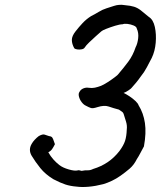

<svg xmlns="http://www.w3.org/2000/svg" viewBox="-20 -737 656 783"><path d="M292 24Q267 22 247 15.5Q227 9 198 -6Q165 -26 144.5 -51.5Q124 -77 109 -102Q102 -114 102 -126Q102 -138 109 -150Q114 -159 122 -167.5Q130 -176 138 -182Q154 -191 162 -188Q170 -185 180 -182Q190 -181 193.5 -175.5Q197 -170 199 -163Q201 -156 204 -149Q198 -137 192.5 -129Q187 -121 177 -116Q186 -100 197.5 -87Q209 -74 222 -64Q236 -53 260.5 -46Q285 -39 296 -42Q301 -44 307.5 -41.5Q314 -39 318 -41Q327 -43 337.5 -42.5Q348 -42 360 -48Q393 -58 419.5 -76Q446 -94 467 -121Q484 -144 490 -162.5Q496 -181 497 -209Q499 -225 494 -241Q489 -257 484 -273Q482 -279 476 -282.5Q470 -286 465 -290Q442 -296 423.5 -302.5Q405 -309 377 -300Q359 -294 351 -296.5Q343 -299 330 -306Q321 -310 313 -320.5Q305 -331 302 -343Q299 -355 304 -362Q309 -372 320 -376.5Q331 -381 342 -379Q355 -377 367 -379.5Q379 -382 392 -387Q402 -391 418.5 -401.5Q435 -412 448 -422Q461 -432 461 -433Q485 -461 503.5 -486Q522 -511 533 -544Q541 -559 543.5 -581Q546 -603 538 -620Q537 -628 525 -633Q513 -638 500 -639.5Q487 -641 480 -638Q469 -638 449.5 -632Q430 -626 413.5 -619.5Q397 -613 393 -609Q385 -602 371 -589.5Q357 -577 344 -564.5Q331 -552 326 -544Q323 -538 313.5 -536Q304 -534 295 -535.5Q286 -537 283 -540Q273 -558 273 -574Q273 -590 288 -609Q302 -627 317 -643Q332 -659 351 -671Q367 -679 382.5 -688.5Q398 -698 414 -703Q424 -706 445 -713Q466 -720 489 -716Q513 -714 527 -709.5Q541 -705 554 -695Q567 -685 587 -668Q605 -657 611.5 -627Q618 -597 615 -562.5Q612 -528 599 -501Q589 -482 578.5 -462Q568 -442 554 -425Q545 -412 535.5 -400.5Q526 -389 516 -378Q515 -376 504 -368.5Q493 -361 484 -358Q495 -353 508.5 -344Q522 -335 532.5 -325Q543 -315 545 -308Q565 -276 571 -235.5Q577 -195 567 -140Q559 -126 552.5 -113Q546 -100 538 -88Q526 -64 508.5 -49Q491 -34 471 -20Q454 -8 436 0.5Q418 9 401 14Q370 22 342 24.5Q314 27 292 24Z"/></svg>

Font: Caveat Medium
Style: Regular
Weight: 500
Designer: Pablo Impallari
Foundry: Pablo Impallari
Version: Version 2.000